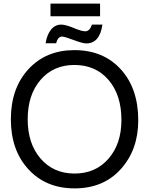

<svg xmlns="http://www.w3.org/2000/svg" viewBox="-20 -1018 824 1061"><path d="M744 -353Q744 -191 648 -84Q552 23 392 23Q234 23 137 -82.5Q40 -188 40 -359Q40 -530 137 -635.5Q234 -741 391 -741Q551 -741 647.5 -635Q744 -529 744 -353ZM391 -659Q275 -659 204 -576.5Q133 -494 133 -359Q133 -224 204.5 -141.5Q276 -59 392 -59Q508 -59 579.5 -141Q651 -223 651 -355Q651 -493 580 -576Q509 -659 391 -659ZM318 -882Q343 -882 387 -863.5Q431 -845 451 -845Q476 -845 488 -882H546Q531 -778 457 -778Q437 -778 386.5 -797Q336 -816 323 -816Q300 -816 290 -779H232Q240 -828 262.5 -855Q285 -882 318 -882ZM533 -998V-928H259V-998Z"/></svg>

Font: ColatingCofangSans
Style: Regular
Weight: 400
Foundry: GNU
Version: Version 412.227;June 27, 2022;FontCreator 11.0.0.2412 32-bit